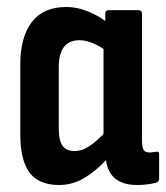

<svg xmlns="http://www.w3.org/2000/svg" viewBox="-20 -521 476 549"><path d="M149 8Q91 8 64.5 -27.5Q38 -63 38 -137V-336Q38 -415 71 -458Q104 -501 169 -501Q199 -501 228.5 -489.5Q258 -478 281 -461V-481Q281 -492 291 -492H375Q386 -492 386 -481V-121Q386 -100 390.5 -92.5Q395 -85 408 -85Q413 -85 418 -86Q423 -87 428 -87Q435 -89 435 -79V-10Q435 -1 425 2Q412 5 398 6.5Q384 8 372 8Q293 8 283 -63Q253 -31 220 -11.5Q187 8 149 8ZM148 -154Q148 -119 159 -104Q170 -89 194 -89Q213 -89 233 -101.5Q253 -114 276 -138V-381Q258 -393 240.5 -399.5Q223 -406 207 -406Q148 -406 148 -328Z"/></svg>

Font: Sofia Sans Condensed
Style: Bold
Weight: 700
Designer: Botio Nikoltchev, Ani Petrova
Foundry: lettersoup
Version: Version 4.101; ttfautohint (v1.8.4.7-5d5b)